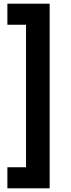

<svg xmlns="http://www.w3.org/2000/svg" viewBox="-20 -800 383 1040"><path d="M121 106H20V220H249V-780H20V-666H121Z"/></svg>

Font: Jost SemiBold
Style: Regular
Weight: 600
Version: Version 3.710